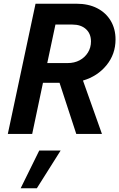

<svg xmlns="http://www.w3.org/2000/svg" viewBox="-20 -720 641 1032"><path d="M22 0 171 -700H391Q455 -700 502 -676Q549 -652 575 -608.5Q601 -565 601 -508Q601 -429 552.5 -369.5Q504 -310 426 -287L528 0H390L300 -275H211L153 0ZM234 -381H343Q380 -381 408 -396Q436 -411 452.5 -437.5Q469 -464 469 -497Q469 -539 442 -563.5Q415 -588 369 -588H278ZM91 292 191 89H306L178 292Z"/></svg>

Font: Red Hat Mono SemiBold
Style: Italic
Weight: 600
Italic angle: -12°
Monospace: yes
Designer: Pentagram, MCKL
Foundry: MCKL
Version: Version 1.030